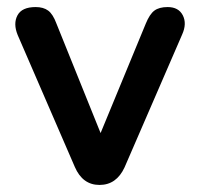

<svg xmlns="http://www.w3.org/2000/svg" viewBox="-20 -516 565 544"><path d="M262 8Q214 8 192 -43L30 -417Q17 -449 29.5 -472.5Q42 -496 81 -496Q103 -496 116.5 -486Q130 -476 140 -449L265 -139L393 -449Q404 -476 417.5 -486Q431 -496 455 -496Q486 -496 498 -472.5Q510 -449 496 -418L333 -42Q310 8 262 8Z"/></svg>

Font: Chiron GoRound TC M
Style: Regular
Weight: 500
Designer: Ryoko NISHIZUKA 西塚涼子 (kana, bopomofo & ideographs); Paul D. Hunt (Latin, Greek & Cyrillic); Sandoll Communications 산돌커뮤니
Foundry: Adobe
Version: Version 1.000;hotconv 1.1.1;makeotfexe 2.6.0